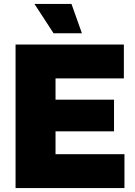

<svg xmlns="http://www.w3.org/2000/svg" viewBox="-20 -955 686 975"><path d="M59 0V-729H609V-557H220L262 -599V-130L220 -172H612V0ZM220 -288V-449H559V-288ZM252 -786 155 -935H343L396 -786Z"/></svg>

Font: Mona Sans ExtraLight Black
Style: Regular
Weight: 900
Version: Version 2.000